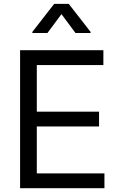

<svg xmlns="http://www.w3.org/2000/svg" viewBox="-20 -992 634 1012"><path d="M457.4 -818.2V-823.9L342.3 -971.6H265.6L150.6 -823.9V-818.2H230.1L304 -917.6L377.8 -818.2ZM530.5 0V-78.1H174V-325.3H502.1V-403.4H174V-649.1H524.9V-727.3H85.9V0Z"/></svg>

Font: Riot Sans 2.0
Style: Regular
Weight: 400
Designer: Rasmus Andersson
Foundry: rsms
Version: Version 3.006;hotconv 1.0.109;makeotfexe 2.5.65596